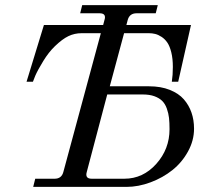

<svg xmlns="http://www.w3.org/2000/svg" viewBox="-20 -732 824 752"><path d="M320 -59Q312 -32 339 -32H467Q540 -32 592 -90Q644 -148 644 -226Q644 -252 642 -270Q640 -288 633.5 -306.5Q627 -325 615.5 -336.5Q604 -348 585 -355Q566 -362 539 -362H400ZM84 -412 152 -634H384L389 -653Q398 -680 370 -680H294L302 -712H598L590 -680H515Q487 -680 480 -653L475 -634H728L678 -412H653Q657 -438 657 -470Q657 -502 651 -526.5Q645 -551 635.5 -565Q626 -579 613 -587.5Q600 -596 588 -599Q576 -602 563 -602H466L410 -394H564Q610 -394 645 -380Q680 -366 700 -343Q720 -320 730 -291Q740 -262 740 -228Q740 -182 716.5 -139Q693 -96 655.5 -66Q618 -36 570 -18Q522 0 475 0H110L118 -32H194Q221 -32 228 -58L375 -602H300Q272 -602 248 -590.5Q224 -579 195 -551Q171 -528 149.5 -493Q128 -458 118 -435L109 -412Z"/></svg>

Font: Old Standard TT
Style: Italic
Weight: 400
Italic angle: -15.2°
Designer: Alexey Kryukov <alexios@thessalonica.org.ru>
Version: Version 2.2